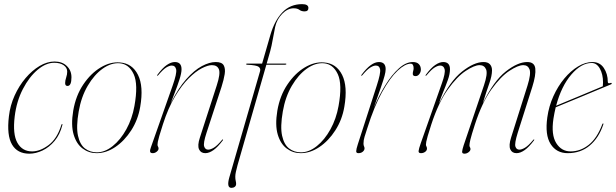

<svg xmlns="http://www.w3.org/2000/svg" viewBox="-20 -732 2974 927"><path d="M241.5 -429Q202 -429 161.5 -395Q121 -361 90.5 -302.2Q60 -243.5 51 -170Q40.5 -84 64 -42.5Q87.5 -1 135 -1Q173.5 -1 214.5 -31.5Q255.5 -62 276 -128Q278 -133.5 279.5 -133.5Q282.5 -133.5 281 -128Q269.5 -82.5 243.8 -51.8Q218 -21 185.5 -5.5Q153 10 121.5 10Q64 10 38 -34.2Q12 -78.5 23 -170.5Q29 -223 50.5 -270.5Q72 -318 103.5 -355Q135 -392 171.2 -413.5Q207.5 -435 243.5 -435Q280.5 -435 302.8 -413.2Q325 -391.5 325 -359Q325 -317 306 -317Q294.5 -317 294.5 -331Q294.5 -343 299.5 -357.8Q304.5 -372.5 304.5 -386Q304.5 -405 287.5 -417Q270.5 -429 241.5 -429Z M559 -430.5Q618.5 -426 646.2 -370.5Q674 -315 657 -216.5Q646.5 -154 613.8 -103Q581 -52 536.8 -22.2Q492.5 7.5 446.5 7.5Q409 7.5 379 -14.8Q349 -37 335.5 -82.5Q322 -128 333.5 -197.5Q346 -270.5 382.2 -324.2Q418.5 -378 465.8 -406.2Q513 -434.5 559 -430.5ZM447.5 3.5Q486.5 3.5 524.2 -26.8Q562 -57 590 -107.8Q618 -158.5 629 -220Q648 -325 625.5 -373.8Q603 -422.5 558.5 -426.5Q517.5 -430 476.2 -400.8Q435 -371.5 403.5 -317.8Q372 -264 360 -194Q347 -120 356.5 -76.8Q366 -33.5 390.5 -15Q415 3.5 447.5 3.5Z M739 -366.5Q737.5 -368 740 -371Q764 -403.5 785 -418Q806 -432.5 824 -432.5Q856.5 -432.5 856.5 -397.5Q856.5 -379 846.2 -347.2Q836 -315.5 823.5 -283.8Q811 -252 804.5 -233.5Q840 -305.5 878.8 -349.2Q917.5 -393 954.5 -412.8Q991.5 -432.5 1021.5 -432.5Q1051 -432.5 1060 -416.8Q1069 -401 1064.8 -374Q1060.5 -347 1049.5 -312.5L977 -90.5Q960.5 -40 965.8 -24.8Q971 -9.5 985 -9.5Q996.5 -9.5 1012.5 -19Q1028.5 -28.5 1052 -56.5Q1054.5 -60 1056.5 -58.5Q1058 -57 1055.5 -54Q1031.5 -22 1010.5 -7.2Q989.5 7.5 971.5 7.5Q949.5 7.5 941 -11Q932.5 -29.5 945 -67.5L1026.5 -319.5Q1045 -376.5 1037 -397Q1029 -417.5 1003 -417.5Q984 -417.5 954.5 -402.5Q925 -387.5 891.2 -354Q857.5 -320.5 824.8 -265.8Q792 -211 766.5 -131.5Q754.5 -94.5 749 -75.2Q743.5 -56 742 -47.5Q740.5 -39 740.5 -33.5Q740.5 -27.5 743 -24Q745.5 -20.5 745.5 -14.5Q745.5 -7 736.8 0.2Q728 7.5 717.5 7.5Q706 7.5 704.8 0Q703.5 -7.5 708.5 -20.5L813.5 -318.5Q834.5 -378 830.5 -396.8Q826.5 -415.5 809 -415.5Q798 -415.5 782.5 -406Q767 -396.5 743.5 -368.5Q740.5 -365 739 -366.5Z M1168.5 -422.5Q1168.5 -425 1172.5 -425H1245.5L1285.5 -563.5Q1306 -633.5 1343.8 -672.8Q1381.5 -712 1438.5 -712Q1469 -712 1469 -693.5Q1469 -677 1450.5 -677Q1435.5 -677 1425.5 -684.5Q1415.5 -692 1398 -692Q1368.5 -692 1342.5 -665.2Q1316.5 -638.5 1308.5 -602Q1302.5 -574.5 1297 -542.2Q1291.5 -510 1284.5 -484.5L1267.5 -425H1359Q1362.5 -425 1362.5 -423Q1362.5 -419.5 1355.5 -419.5H1266L1127 65Q1122 83.5 1119 97.2Q1116 111 1116 121Q1116 133 1118 140.8Q1120 148.5 1120 156Q1120 165 1113.5 170Q1107 175 1097.5 175Q1073 175 1087 125L1235.5 -388Q1239.5 -401 1229.2 -409.2Q1219 -417.5 1173 -419.5Q1168.5 -419.5 1168.5 -422.5Z M1544.5 -430.5Q1604 -426 1631.8 -370.5Q1659.5 -315 1642.5 -216.5Q1632 -154 1599.2 -103Q1566.5 -52 1522.2 -22.2Q1478 7.5 1432 7.5Q1394.5 7.5 1364.5 -14.8Q1334.5 -37 1321 -82.5Q1307.5 -128 1319 -197.5Q1331.5 -270.5 1367.8 -324.2Q1404 -378 1451.2 -406.2Q1498.5 -434.5 1544.5 -430.5ZM1433 3.5Q1472 3.5 1509.8 -26.8Q1547.5 -57 1575.5 -107.8Q1603.5 -158.5 1614.5 -220Q1633.5 -325 1611 -373.8Q1588.5 -422.5 1544 -426.5Q1503 -430 1461.8 -400.8Q1420.5 -371.5 1389 -317.8Q1357.5 -264 1345.5 -194Q1332.5 -120 1342 -76.8Q1351.5 -33.5 1376 -15Q1400.5 3.5 1433 3.5Z M1724.5 -366.5Q1723 -368 1725.5 -371Q1771.5 -432.5 1809.5 -432.5Q1842 -432.5 1842 -398Q1842 -385.5 1836.8 -366Q1831.5 -346.5 1819 -310.2Q1806.5 -274 1784.5 -211Q1809 -270 1840.2 -320.5Q1871.5 -371 1905.8 -401.8Q1940 -432.5 1973.5 -432.5Q1992.5 -432.5 2002.2 -422.5Q2012 -412.5 2012 -396Q2012 -384 2004.5 -374.2Q1997 -364.5 1986.5 -364.5Q1973 -364.5 1973 -375Q1973 -383 1975 -389.5Q1977 -396 1977 -402.5Q1977 -424.5 1962.5 -424.5Q1936 -424.5 1899.8 -390.8Q1863.5 -357 1825 -287.8Q1786.5 -218.5 1753 -112Q1745.5 -88 1740.2 -71.8Q1735 -55.5 1735 -39Q1735 -30.5 1737.5 -25.8Q1740 -21 1740 -15.5Q1740 -7 1731.8 0.2Q1723.5 7.5 1710.5 7.5Q1699.5 7.5 1699.8 -2.2Q1700 -12 1707.5 -35L1799 -318.5Q1818.5 -378.5 1815.2 -397Q1812 -415.5 1794.5 -415.5Q1783.5 -415.5 1768 -406Q1752.5 -396.5 1729 -368.5Q1726 -365 1724.5 -366.5Z M2218.5 -30 2316.5 -319.5Q2335.5 -376 2327 -396.8Q2318.5 -417.5 2295.5 -417.5Q2271 -417.5 2229 -390Q2187 -362.5 2142 -299.8Q2097 -237 2062.5 -131.5Q2050.5 -94.5 2045 -75.2Q2039.5 -56 2038 -47.5Q2036.5 -39 2036.5 -33.5Q2036.5 -29 2039 -24.8Q2041.5 -20.5 2041.5 -14.5Q2041.5 -5.5 2032.8 1Q2024 7.5 2012.5 7.5Q2000 7.5 2001 -3Q2002 -13.5 2011.5 -40.5L2113.5 -330Q2131 -379 2126.8 -397.2Q2122.5 -415.5 2105 -415.5Q2094 -415.5 2078.5 -406Q2063 -396.5 2039.5 -368.5Q2036.5 -365 2035 -366.5Q2033.5 -368 2036 -371Q2060 -403.5 2081 -418Q2102 -432.5 2120 -432.5Q2152.5 -432.5 2152.5 -397.5Q2152.5 -374.5 2142.2 -345.8Q2132 -317 2119.5 -287.2Q2107 -257.5 2099.5 -231.5Q2152.5 -340.5 2210.8 -386.5Q2269 -432.5 2314.5 -432.5Q2335.5 -432.5 2345.5 -421.5Q2355.5 -410.5 2355.5 -392.5Q2355.5 -366 2342 -328.2Q2328.5 -290.5 2311 -233.5Q2364 -341.5 2422 -387Q2480 -432.5 2525.5 -432.5Q2561 -432.5 2564.5 -401Q2568 -369.5 2550 -312.5L2479.5 -90.5Q2463.5 -39 2468.5 -24.2Q2473.5 -9.5 2487.5 -9.5Q2499 -9.5 2515 -19Q2531 -28.5 2554.5 -56.5Q2557 -60 2559 -58.5Q2560.5 -57 2558 -54Q2534 -22 2513 -7.2Q2492 7.5 2474 7.5Q2452 7.5 2443.8 -11Q2435.5 -29.5 2447.5 -67.5L2527 -319.5Q2544.5 -376 2536.8 -396.8Q2529 -417.5 2506.5 -417.5Q2481.5 -417.5 2439.5 -390Q2397.5 -362.5 2352.5 -300Q2307.5 -237.5 2273 -131.5Q2256 -78.5 2251.2 -58.5Q2246.5 -38.5 2246.5 -30Q2246.5 -25 2249 -21.2Q2251.5 -17.5 2251.5 -12Q2251.5 -4 2242.2 3Q2233 10 2222.5 10Q2210.5 10 2211.2 0Q2212 -10 2218.5 -30Z M2892.5 -130Q2871 -66 2827.2 -29.2Q2783.5 7.5 2721 7.5Q2666.5 7.5 2638.5 -36.5Q2610.5 -80.5 2622.5 -165.5Q2630 -219.5 2651.8 -267.5Q2673.5 -315.5 2704.5 -352.8Q2735.5 -390 2770.8 -411.2Q2806 -432.5 2840.5 -432.5Q2876 -432.5 2895.2 -404Q2914.5 -375.5 2914.5 -337Q2914.5 -326.5 2927.5 -331.5Q2932 -333 2933.5 -330Q2934.5 -327 2930.5 -325Q2927.5 -323.5 2905.5 -314.5Q2883.5 -305.5 2850.8 -291.8Q2818 -278 2781.8 -263Q2745.5 -248 2713.8 -235Q2682 -222 2663 -214Q2656.5 -187 2652 -158.5Q2640.5 -81.5 2665.5 -41.2Q2690.5 -1 2735 -1Q2782.5 -1 2822.5 -32.8Q2862.5 -64.5 2887.5 -131Q2889 -136 2891.5 -136Q2895 -136 2892.5 -130ZM2836.5 -428Q2786.5 -428 2738.5 -372.2Q2690.5 -316.5 2665 -221.5Q2685.5 -230 2718.5 -243.8Q2751.5 -257.5 2787 -272.2Q2822.5 -287 2851 -299Q2879.5 -311 2890.5 -315.5Q2891.5 -321 2891.5 -334Q2891.5 -373.5 2876.2 -400.8Q2861 -428 2836.5 -428ZM2888.5 -310Q2888.5 -310 2888.5 -310.5Z"/></svg>

Font: Fraunces 144pt Thin
Style: Italic
Weight: 100
Italic angle: -16°
Version: Version 1.000;[b76b70a41]